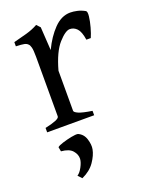

<svg xmlns="http://www.w3.org/2000/svg" viewBox="-136 -541 668 860"><g transform="rotate(-20 198.0 -111.0)"><path d="M355 -330H334Q328 -370 313.5 -385Q299 -400 280 -400Q259 -400 225.5 -362.5Q192 -325 169 -242V-51Q169 -44 187 -36Q205 -28 251 -21V0H27V-21Q60 -28 78 -35.5Q96 -43 96 -51V-335Q96 -367 92.5 -380Q89 -393 84 -397Q78 -404 66.5 -406.5Q55 -409 27 -410V-430Q59 -438 89.5 -446.5Q120 -455 145 -469L161 -452L168 -341Q194 -396 229.5 -432.5Q265 -469 307 -469Q322 -469 340 -465Q358 -461 376 -451Q383 -447 380.5 -424.5Q378 -402 370.5 -375Q363 -348 355 -330ZM105 247 88 229Q101 221 112.5 199.5Q124 178 125 162Q126 141 110 122.5Q94 104 56 101L52 80Q58 74 78.5 67.5Q99 61 121.5 56.5Q144 52 154 54Q179 65 187.5 92.5Q196 120 192 141Q187 168 166 198.5Q145 229 105 247Z"/></g></svg>

Font: ChillKai
Style: Regular
Weight: 400
Designer: ChillType
Foundry: 寒蝉字型
Version: Version 2.000